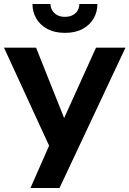

<svg xmlns="http://www.w3.org/2000/svg" viewBox="-26 -938 646 958"><path d="M226 -918Q226 -902 234 -887.5Q242 -873 258 -863.5Q274 -854 298 -854Q322 -854 338.5 -863.5Q355 -873 362.5 -887.5Q370 -902 370 -918H460Q460 -879 441.5 -846.5Q423 -814 387 -794Q351 -774 298 -774Q246 -774 209.5 -794Q173 -814 154.5 -846.5Q136 -879 136 -918ZM271 0H126L219 -211L-6 -700H154L294 -349L453 -700H600Z"/></svg>

Font: Venryn Sans SemiBold
Style: Regular
Weight: 600
Designer: Owen Earl, indestructible type* (font) & Cristiano Sobral (main changes)
Version: Version 3.60;October 28, 2020;FontCreator 13.0.0.2681 64-bit